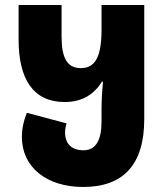

<svg xmlns="http://www.w3.org/2000/svg" viewBox="-20 -734 653 764"><path d="M311 10C471 10 554 -79 554 -260V-714H384V-616C384 -503 356 -463 302 -463C248 -463 225 -502 225 -588V-714H54V-576C54 -420 112 -328 237 -328C308 -328 354 -359 386 -409H390C386 -373 384 -328 384 -295V-251C384 -182 365 -136 312 -136C266 -136 239 -161 239 -207C239 -218 241 -231 245 -243L87 -285C73 -251 67 -218 67 -189C67 -69 165 10 311 10Z"/></svg>

Font: Noto Sans Georgian ExtraCondensed Black
Style: Regular
Weight: 900
Width: 2
Designer: Monotype Design Team, Akaki Razmadze
Foundry: Google LLC
Version: Version 2.005